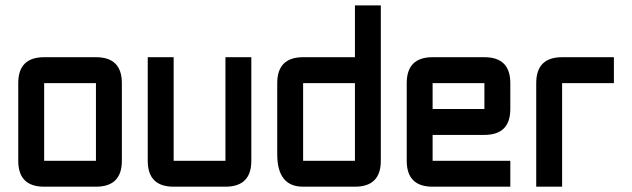

<svg xmlns="http://www.w3.org/2000/svg" viewBox="-20 -704 2384 724"><path d="M341.8 0H146.5Q48.8 0 48.8 -97.7V-390.6Q48.8 -488.3 146.5 -488.3H341.8Q439.5 -488.3 439.5 -390.6V-97.7Q439.5 0 341.8 0ZM341.8 -97.7V-390.6H146.5V-97.7Z M830.1 -488.3H927.7V-97.7Q927.7 0 830.1 0H634.8Q537.1 0 537.1 -97.7V-488.3H634.8V-97.7H830.1Z M1416 -97.7Q1416 0 1318.4 0H1123Q1025.4 0 1025.4 -122.1V-390.6Q1025.4 -488.3 1123 -488.3H1318.4V-683.6H1416ZM1123 -97.7H1318.4V-390.6H1123Z M1611.3 -488.3H1806.6Q1904.3 -488.3 1904.3 -390.6V-293Q1904.3 -195.3 1806.6 -195.3H1611.3V-97.7H1904.3V0H1611.3Q1513.7 0 1513.7 -97.7V-390.6Q1513.7 -488.3 1611.3 -488.3ZM1806.6 -390.6H1611.3V-293H1806.6Z M2099.6 -488.3H2294.9V-390.6H2099.6V0H2002V-390.6Q2002 -488.3 2099.6 -488.3Z"/></svg>

Font: BabelStone Runic Byrhtferth
Style: Regular
Weight: 400
Designer: Andrew West
Foundry: BabelStone
Version: Version 7.004;November 9, 2023